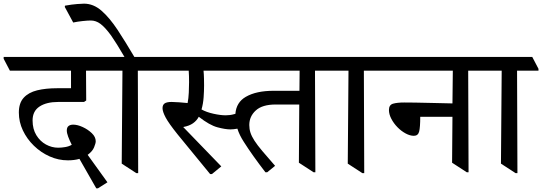

<svg xmlns="http://www.w3.org/2000/svg" viewBox="-48 -931 2962 1049"><path d="M487 98H478L386 -63Q358 -55 323 -55Q271 -55 223 -76.5Q175 -98 137 -135Q99 -172 77 -218.5Q55 -265 55 -316Q55 -368 81.5 -397Q108 -426 155 -437.5Q202 -449 265 -449H340V-545H6L-28 -610V-620H521L555 -555V-545H422Q422 -503 422.5 -458.5Q423 -414 423 -382L411 -374H270Q206 -374 168 -349Q130 -324 130 -273Q130 -226 150.5 -192.5Q171 -159 203 -141.5Q235 -124 270 -124Q288 -124 308.5 -127.5Q329 -131 344 -140Q332 -164 324.5 -184Q317 -204 317 -218Q317 -235 326.5 -242.5Q336 -250 352 -250Q375 -250 403.5 -237Q432 -224 453.5 -203.5Q475 -183 475 -159Q475 -148 466 -126Q457 -104 431 -85L539 65Z M822 -545H705L707 15H697L617 -37L621 -545H533L499 -610V-620H632Q589 -694 559 -737Q526 -782 501 -800.5Q476 -819 448 -819Q432 -819 403.5 -816Q375 -813 352 -808L306 -893L307 -900Q346 -907 374 -909Q402 -911 411 -911Q462 -911 506 -873Q550 -835 595 -767Q637 -703 686 -620H788L822 -555Z M1110 20H1100L923 -196Q874 -257 857 -289Q840 -321 840 -340Q840 -358 851.5 -366Q863 -374 890 -374Q905 -374 932 -372Q959 -370 977 -368Q982 -393 983.5 -425.5Q985 -458 985 -482Q985 -499 984.5 -515.5Q984 -532 983 -545H800L766 -610V-620H1756L1790 -555V-545H1673L1675 10H1665L1585 -42L1587 -360H1458Q1385 -360 1349.5 -327.5Q1314 -295 1314 -248Q1314 -226 1320.5 -206Q1327 -186 1342.5 -162Q1358 -138 1385.5 -105.5Q1413 -73 1455 -25L1412 10H1402Q1331 -82 1284 -156Q1260 -193 1249 -228Q1227 -224 1211 -224Q1183 -224 1140 -235.5Q1097 -247 1038 -293Q1027 -272 1006.5 -257.5Q986 -243 953 -237L1161 -22ZM1195 -545H1064Q1066 -525 1066.5 -501.5Q1067 -478 1067 -465Q1067 -434 1064.5 -399Q1062 -364 1053 -333Q1080 -318 1118.5 -309.5Q1157 -301 1185 -301Q1209 -301 1230 -307Q1234 -308 1238 -309Q1243 -372 1295 -402Q1352 -435 1447 -435H1588L1589 -545Z M2057 -545H1940L1942 15H1932L1852 -37L1856 -545H1768L1734 -610V-620H2023L2057 -555Z M2627 -545H2510L2512 10H2502L2422 -42L2424 -293H2248Q2248 -235 2242 -212Q2236 -189 2213 -189Q2192 -189 2168 -202Q2144 -215 2123.5 -236Q2103 -257 2090 -282Q2077 -307 2077 -330Q2077 -358 2099.5 -364.5Q2122 -371 2161 -371Q2179 -371 2220 -370.5Q2261 -370 2314.5 -368.5Q2368 -367 2424 -366L2426 -545H2035L2001 -610V-620H2593L2627 -555Z M2894 -545H2777L2779 15H2769L2689 -37L2693 -545H2605L2571 -610V-620H2860L2894 -555Z"/></svg>

Font: Tiro Devanagari Marathi
Style: Regular
Weight: 400
Designer: Devanagari: John Hudson & Fiona Ross. Latin: John Hudson.
Foundry: Tiro Typeworks Ltd.
Version: Version 1.52